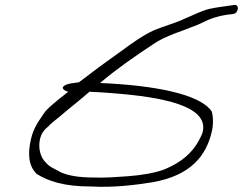

<svg xmlns="http://www.w3.org/2000/svg" viewBox="-20 -719 971 768"><path d="M104 -163C90 -104 94 -55 127 -23C173 5 233 27 345 27C434 32 521 21 590 10C744 -17 805 -97 827 -192C834 -221 833 -252 827 -273C781 -343 596 -378 380 -387C445 -442 518 -493 594 -543C641 -576 713 -596 771 -620L814 -640C846 -653 877 -660 913 -663C935 -667 939 -703 916 -699C885 -694 851 -691 815 -683C779 -673 750 -657 718 -644C688 -629 629 -612 596 -598C552 -578 506 -545 471 -519C430 -489 382 -456 341 -424L296 -390C272 -386 255 -386 240 -378C220 -367 238 -356 253 -352L210 -318C189 -300 167 -283 156 -266C133 -232 114 -207 104 -163ZM140 -163C145 -183 153 -197 173 -213C181 -223 198 -236 218 -252C255 -284 300 -319 338 -352C367 -351 396 -349 433 -346C628 -331 815 -296 791 -192C789 -183 783 -171 775 -156C748 -107 706 -70 639 -42C601 -27 544 -18 491 -14C448 -11 400 -7 354 -9C297 -9 256 -16 225 -29L193 -46C181 -52 171 -60 165 -67C141 -89 132 -127 140 -163Z"/></svg>

Font: Stray Cat
Style: UltExtObl
Weight: 400
Version: Version 1.0